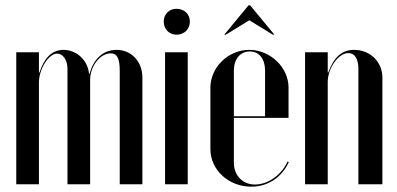

<svg xmlns="http://www.w3.org/2000/svg" viewBox="-20 -691 1490 720"><path d="M316 -414H314C309 -466 267 -504 218 -504C171 -504 144 -468 128 -419H126V-495H41V0H126V-381C126 -433 163 -490 194 -490C216 -490 233 -466 233 -434V0H318V-391C318 -445 357 -491 395 -491C419 -491 429 -472 429 -426V0H514V-400C514 -460 473 -504 417 -504C364 -504 329 -466 316 -414Z M594 -610C594 -582 614 -561 642 -561C671 -561 692 -582 692 -610C692 -638 671 -658 642 -658C614 -658 594 -638 594 -610ZM599 -495V0H684V-495Z M821 -561H827L915 -615L1003 -561H1009L918 -671H912ZM769 -362V-132C769 -54 837 9 922 9C984 9 1036 -25 1063 -83L1058 -85C1037 -36 985 1 936 1C890 1 857 -33 857 -81V-249H1062V-363C1062 -438 994 -504 915 -504C836 -504 769 -439 769 -362ZM857 -255V-426C857 -469 880 -498 917 -498C952 -498 974 -470 974 -426V-255Z M1211 -419H1209V-495H1124V0H1209V-384C1209 -435 1249 -492 1286 -492C1310 -492 1324 -471 1324 -432V0H1414V-400C1414 -459 1368 -504 1308 -504C1262 -504 1232 -477 1211 -419Z"/></svg>

Font: Moniqa SemBd Display
Style: Regular
Weight: 600
Designer: Rajesh Rajput
Foundry: Rajesh Rajput
Version: Version 1.000